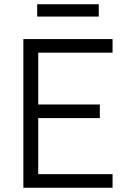

<svg xmlns="http://www.w3.org/2000/svg" viewBox="-20 -884 600 904"><path d="M90 -700H510V-636H160V-392H450V-328H160V-64H510V0H90ZM155 -864H445V-806H155Z"/></svg>

Font: PT Root UI
Style: Regular
Weight: 400
Designer: Vitaly Kuzmin
Foundry: ParaType Ltd.
Version: Version 2.001G